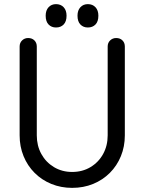

<svg xmlns="http://www.w3.org/2000/svg" viewBox="-20 -894 698 929"><path d="M329 15Q275 15 228.5 -4Q182 -23 147.5 -57.5Q113 -92 94 -138.5Q75 -185 75 -239V-669Q75 -687 87 -698.5Q99 -710 116 -710Q135 -710 146.5 -698.5Q158 -687 158 -669V-239Q158 -189 180 -149Q202 -109 241 -85.5Q280 -62 329 -62Q379 -62 418 -85.5Q457 -109 479 -149Q501 -189 501 -239V-669Q501 -687 513 -698.5Q525 -710 542 -710Q561 -710 572.5 -698.5Q584 -687 584 -669V-239Q584 -185 565 -138.5Q546 -92 511.5 -57.5Q477 -23 430.5 -4Q384 15 329 15ZM251 -761Q229 -761 215 -775.5Q201 -790 201 -818Q201 -844 215 -859Q229 -874 251 -874Q274 -874 288 -859Q302 -844 302 -818Q302 -790 288 -775.5Q274 -761 251 -761ZM405 -761Q383 -761 369 -775.5Q355 -790 355 -818Q355 -844 369 -859Q383 -874 405 -874Q428 -874 442 -859Q456 -844 456 -818Q456 -790 442 -775.5Q428 -761 405 -761Z"/></svg>

Font: National Park
Style: Regular
Weight: 400
Designer: Andrea Herstowski, Ben Hoepner
Version: Version 1.009